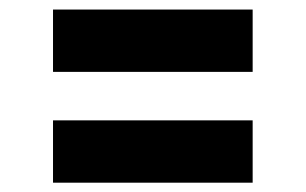

<svg xmlns="http://www.w3.org/2000/svg" viewBox="-20 -572 640 402"><path d="M91 -189.5V-320H509V-189.5ZM91 -421.5V-552H509V-421.5Z"/></svg>

Font: Spline Sans Mono
Style: Regular
Weight: 400
Monospace: yes
Designer: Eben Sorkin, Mirko Velimirovic
Foundry: Sorkin Type
Version: Version 1.004